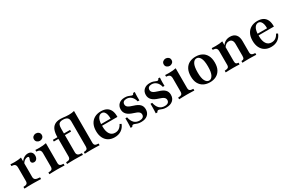

<svg xmlns="http://www.w3.org/2000/svg" viewBox="113 -1737 4264 2856"><g transform="rotate(-30 2244.5 -309.5)"><path d="M24.2 0V-29Q66.9 -30.6 83.1 -43.1Q99.2 -55.6 99.2 -87.1V-316.9Q99.2 -354.8 82.3 -370.6Q65.3 -386.3 24.2 -387.9V-416.9Q46.8 -416.1 62.1 -415.3Q77.4 -414.5 96 -414.5Q161.3 -414.5 210.5 -425.8V-93.5Q210.5 -58.9 232.7 -44.8Q254.8 -30.6 309.7 -29V0Q294.4 -0.8 269 -1.2Q243.5 -1.6 214.5 -2.4Q185.5 -3.2 157.3 -3.2Q116.9 -3.2 79.8 -2Q42.7 -0.8 24.2 0ZM346 -267.7Q325.8 -267.7 313.7 -279Q301.6 -290.3 301.6 -308.9Q301.6 -320.2 305.6 -329.8Q309.7 -339.5 313.7 -348Q317.7 -356.5 317.7 -365.3Q317.7 -383.1 295.2 -383.1Q279 -383.1 261.7 -375Q244.4 -366.9 230.2 -352.8Q216.1 -338.7 208.1 -320.2L206.5 -352.4Q226.6 -387.9 259.3 -408.1Q291.9 -428.2 328.2 -428.2Q366.1 -428.2 387.9 -406Q409.7 -383.9 409.7 -345.2Q409.7 -310.5 392.3 -289.1Q375 -267.7 346 -267.7Z M452.4 0V-29Q494.4 -29.8 510.9 -42.3Q527.4 -54.8 527.4 -87.1V-316.9Q527.4 -353.2 511.3 -369.8Q495.2 -386.3 452.4 -387.9V-416.9Q468.5 -416.1 485.1 -415.3Q501.6 -414.5 518.5 -414.5Q552.4 -414.5 582.7 -417.3Q612.9 -420.2 638.7 -425.8V-87.1Q638.7 -54 655.6 -41.9Q672.6 -29.8 713.7 -29V0Q701.6 -0.8 680.6 -1.2Q659.7 -1.6 634.7 -2.4Q609.7 -3.2 584.7 -3.2Q547.6 -3.2 509.7 -2Q471.8 -0.8 452.4 0ZM579.8 -500Q554 -500 533.5 -516.9Q512.9 -533.9 512.9 -562.9Q512.9 -592.7 533.5 -609.7Q554 -626.6 579.8 -626.6Q606.5 -626.6 627 -609.7Q647.6 -592.7 647.6 -563.7Q647.6 -533.9 627 -516.9Q606.5 -500 579.8 -500Z M756.5 0V-29Q799.2 -29.8 815.3 -43.1Q831.5 -56.5 831.5 -89.5V-387.9H753.2V-416.9H831.5Q831.5 -484.7 848 -532.3Q864.5 -579.8 902.8 -605.2Q941.1 -630.6 1005.6 -630.6Q1029 -630.6 1051.2 -627.8Q1073.4 -625 1096.4 -622.6Q1119.4 -620.2 1146.8 -620.2Q1171.8 -620.2 1196.4 -623Q1221 -625.8 1240.3 -631.5V-87.1Q1240.3 -55.6 1256.5 -42.7Q1272.6 -29.8 1315.3 -29V0Q1303.2 -0.8 1282.3 -1.2Q1261.3 -1.6 1236.3 -2.4Q1211.3 -3.2 1187.1 -3.2Q1150.8 -3.2 1115.3 -2Q1079.8 -0.8 1061.3 0V-29Q1100 -29.8 1114.1 -42.7Q1128.2 -55.6 1128.2 -87.1V-517.7Q1128.2 -546.8 1117.7 -565.3Q1107.3 -583.9 1085.5 -592.7Q1063.7 -601.6 1029 -601.6Q997.6 -601.6 978.6 -591.9Q959.7 -582.3 951.6 -559.3Q943.5 -536.3 943.5 -496.8V-416.9H1049.2V-387.9H943.5V-93.5Q943.5 -59.7 962.9 -44.8Q982.3 -29.8 1029 -29V0Q1007.3 -0.8 967.3 -2Q927.4 -3.2 886.3 -3.2Q846.8 -3.2 810.9 -2Q775 -0.8 756.5 0Z M1571.8 11.3Q1511.3 11.3 1466.9 -14.9Q1422.6 -41.1 1398.4 -90.3Q1374.2 -139.5 1374.2 -207.3Q1374.2 -278.2 1400 -327.4Q1425.8 -376.6 1472.6 -402.4Q1519.4 -428.2 1582.3 -428.2Q1638.7 -428.2 1677.4 -407.7Q1716.1 -387.1 1736.7 -344Q1757.3 -300.8 1755.6 -232.3H1454L1452.4 -261.3H1654.8Q1655.6 -300.8 1648 -331.9Q1640.3 -362.9 1623.4 -381Q1606.5 -399.2 1579.8 -399.2Q1545.2 -399.2 1520.6 -364.9Q1496 -330.6 1491.1 -255.6L1492.7 -252.4Q1491.9 -245.2 1491.9 -236.3Q1491.9 -227.4 1491.9 -216.1Q1491.9 -135.5 1522.2 -89.9Q1552.4 -44.4 1610.5 -44.4Q1650.8 -44.4 1680.2 -64.5Q1709.7 -84.7 1730.6 -125.8L1757.3 -111.3Q1733.9 -51.6 1686.3 -20.2Q1638.7 11.3 1571.8 11.3Z M2026.6 11.3Q1991.9 11.3 1968.5 4Q1945.2 -3.2 1929.8 -10.1Q1914.5 -16.9 1902.4 -16.9Q1882.3 -16.9 1873.4 7.3H1844.4Q1846 -14.5 1846.8 -37.5Q1847.6 -60.5 1848 -89.1Q1848.4 -117.7 1847.6 -154.8H1876.6Q1890.3 -87.1 1925.4 -53.2Q1960.5 -19.4 2016.1 -19.4Q2053.2 -19.4 2073.4 -35.1Q2093.5 -50.8 2093.5 -79Q2093.5 -107.3 2071.4 -125.4Q2049.2 -143.5 1992.7 -160.5Q1920.2 -182.3 1886.3 -217.3Q1852.4 -252.4 1852.4 -303.2Q1852.4 -360.5 1889.9 -394.4Q1927.4 -428.2 1990.3 -428.2Q2023.4 -428.2 2045.6 -421.4Q2067.7 -414.5 2083.5 -406.9Q2099.2 -399.2 2111.3 -399.2Q2119.4 -399.2 2125.4 -405.2Q2131.5 -411.3 2134.7 -424.2H2164.5Q2162.9 -406.5 2161.7 -387.5Q2160.5 -368.5 2160.5 -343.5Q2160.5 -318.5 2161.3 -281.5H2132.3Q2119.4 -337.9 2085.5 -368.1Q2051.6 -398.4 2005.6 -398.4Q1972.6 -398.4 1954.4 -383.5Q1936.3 -368.5 1936.3 -341.1Q1936.3 -312.1 1960.5 -293.5Q1984.7 -275 2045.2 -257.3Q2114.5 -237.1 2146.4 -204.8Q2178.2 -172.6 2178.2 -120.2Q2178.2 -58.9 2137.5 -23.8Q2096.8 11.3 2026.6 11.3Z M2458.1 11.3Q2423.4 11.3 2400 4Q2376.6 -3.2 2361.3 -10.1Q2346 -16.9 2333.9 -16.9Q2313.7 -16.9 2304.8 7.3H2275.8Q2277.4 -14.5 2278.2 -37.5Q2279 -60.5 2279.4 -89.1Q2279.8 -117.7 2279 -154.8H2308.1Q2321.8 -87.1 2356.9 -53.2Q2391.9 -19.4 2447.6 -19.4Q2484.7 -19.4 2504.8 -35.1Q2525 -50.8 2525 -79Q2525 -107.3 2502.8 -125.4Q2480.6 -143.5 2424.2 -160.5Q2351.6 -182.3 2317.7 -217.3Q2283.9 -252.4 2283.9 -303.2Q2283.9 -360.5 2321.4 -394.4Q2358.9 -428.2 2421.8 -428.2Q2454.8 -428.2 2477 -421.4Q2499.2 -414.5 2514.9 -406.9Q2530.6 -399.2 2542.7 -399.2Q2550.8 -399.2 2556.9 -405.2Q2562.9 -411.3 2566.1 -424.2H2596Q2594.4 -406.5 2593.1 -387.5Q2591.9 -368.5 2591.9 -343.5Q2591.9 -318.5 2592.7 -281.5H2563.7Q2550.8 -337.9 2516.9 -368.1Q2483.1 -398.4 2437.1 -398.4Q2404 -398.4 2385.9 -383.5Q2367.7 -368.5 2367.7 -341.1Q2367.7 -312.1 2391.9 -293.5Q2416.1 -275 2476.6 -257.3Q2546 -237.1 2577.8 -204.8Q2609.7 -172.6 2609.7 -120.2Q2609.7 -58.9 2569 -23.8Q2528.2 11.3 2458.1 11.3Z M2681.5 0V-29Q2723.4 -29.8 2739.9 -42.3Q2756.5 -54.8 2756.5 -87.1V-316.9Q2756.5 -353.2 2740.3 -369.8Q2724.2 -386.3 2681.5 -387.9V-416.9Q2697.6 -416.1 2714.1 -415.3Q2730.6 -414.5 2747.6 -414.5Q2781.5 -414.5 2811.7 -417.3Q2841.9 -420.2 2867.7 -425.8V-87.1Q2867.7 -54 2884.7 -41.9Q2901.6 -29.8 2942.7 -29V0Q2930.6 -0.8 2909.7 -1.2Q2888.7 -1.6 2863.7 -2.4Q2838.7 -3.2 2813.7 -3.2Q2776.6 -3.2 2738.7 -2Q2700.8 -0.8 2681.5 0ZM2808.9 -500Q2783.1 -500 2762.5 -516.9Q2741.9 -533.9 2741.9 -562.9Q2741.9 -592.7 2762.5 -609.7Q2783.1 -626.6 2808.9 -626.6Q2835.5 -626.6 2856 -609.7Q2876.6 -592.7 2876.6 -563.7Q2876.6 -533.9 2856 -516.9Q2835.5 -500 2808.9 -500Z M3208.1 11.3Q3147.6 11.3 3101.2 -12.9Q3054.8 -37.1 3028.2 -85.5Q3001.6 -133.9 3001.6 -208.1Q3001.6 -282.3 3028.2 -331.5Q3054.8 -380.6 3101.6 -404.4Q3148.4 -428.2 3208.9 -428.2Q3269.4 -428.2 3315.7 -404.4Q3362.1 -380.6 3388.7 -331.5Q3415.3 -282.3 3415.3 -208.1Q3415.3 -133.9 3388.7 -85.5Q3362.1 -37.1 3315.7 -12.9Q3269.4 11.3 3208.1 11.3ZM3208.9 -17.7Q3247.6 -17.7 3272.6 -63.3Q3297.6 -108.9 3297.6 -208.1Q3297.6 -308.9 3272.6 -354Q3247.6 -399.2 3208.9 -399.2Q3169.4 -399.2 3144.4 -354Q3119.4 -308.9 3119.4 -208.1Q3119.4 -108.9 3144.4 -63.3Q3169.4 -17.7 3208.9 -17.7Z M3768.5 0V-29Q3798.4 -30.6 3809.3 -42.7Q3820.2 -54.8 3820.2 -87.1V-291.1Q3820.2 -334.7 3802.8 -356.5Q3785.5 -378.2 3751.6 -378.2Q3725 -378.2 3702.8 -363.7Q3680.6 -349.2 3663.7 -320.2L3664.5 -353.2Q3684.7 -388.7 3719.4 -408.5Q3754 -428.2 3799.2 -428.2Q3863.7 -428.2 3897.6 -389.9Q3931.5 -351.6 3931.5 -279.8V-87.1Q3931.5 -55.6 3948 -43.1Q3964.5 -30.6 4006.5 -29V0Q3994.4 -0.8 3973.4 -1.2Q3952.4 -1.6 3927.4 -2.4Q3902.4 -3.2 3878.2 -3.2Q3846 -3.2 3814.9 -2Q3783.9 -0.8 3768.5 0ZM3481.5 0V-29Q3524.2 -30.6 3540.3 -42.7Q3556.5 -54.8 3556.5 -87.1V-316.9Q3556.5 -354.8 3539.5 -370.6Q3522.6 -386.3 3481.5 -387.9V-416.9Q3498.4 -416.1 3514.9 -415.3Q3531.5 -414.5 3549.2 -414.5Q3583.9 -414.5 3613.3 -417.3Q3642.7 -420.2 3667.7 -425.8V-87.1Q3667.7 -54.8 3679 -42.7Q3690.3 -30.6 3719.4 -29V0Q3701.6 -0.8 3673 -2Q3644.4 -3.2 3612.9 -3.2Q3578.2 -3.2 3541.1 -2Q3504 -0.8 3481.5 0Z M4259.7 11.3Q4199.2 11.3 4154.8 -14.9Q4110.5 -41.1 4086.3 -90.3Q4062.1 -139.5 4062.1 -207.3Q4062.1 -278.2 4087.9 -327.4Q4113.7 -376.6 4160.5 -402.4Q4207.3 -428.2 4270.2 -428.2Q4326.6 -428.2 4365.3 -407.7Q4404 -387.1 4424.6 -344Q4445.2 -300.8 4443.5 -232.3H4141.9L4140.3 -261.3H4342.7Q4343.5 -300.8 4335.9 -331.9Q4328.2 -362.9 4311.3 -381Q4294.4 -399.2 4267.7 -399.2Q4233.1 -399.2 4208.5 -364.9Q4183.9 -330.6 4179 -255.6L4180.6 -252.4Q4179.8 -245.2 4179.8 -236.3Q4179.8 -227.4 4179.8 -216.1Q4179.8 -135.5 4210.1 -89.9Q4240.3 -44.4 4298.4 -44.4Q4338.7 -44.4 4368.1 -64.5Q4397.6 -84.7 4418.5 -125.8L4445.2 -111.3Q4421.8 -51.6 4374.2 -20.2Q4326.6 11.3 4259.7 11.3Z"/></g></svg>

Font: Playfair
Style: Bold
Weight: 700
Designer: Claus Eggers Sørensen
Foundry: Claus Eggers Sørensen
Version: Version 2.001;gftools[0.9.30]